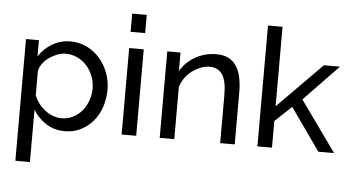

<svg xmlns="http://www.w3.org/2000/svg" viewBox="-59 -836 2100 1155"><g transform="rotate(5 991.0 -258.5)"><path d="M352 10Q287 10 237.5 -22Q188 -54 159 -103V213H71V-522H149V-424Q180 -472 229.5 -501.5Q279 -531 339 -531Q393 -531 438 -509Q483 -487 516 -449.5Q549 -412 567.5 -363Q586 -314 586 -261Q586 -205 569 -155.5Q552 -106 521 -69.5Q490 -33 447 -11.5Q404 10 352 10ZM325 -66Q364 -66 395.5 -82.5Q427 -99 449.5 -126.5Q472 -154 484 -189Q496 -224 496 -261Q496 -300 482 -335.5Q468 -371 444 -397.5Q420 -424 387.5 -439.5Q355 -455 317 -455Q293 -455 267.5 -445.5Q242 -436 219.5 -420.5Q197 -405 180.5 -383.5Q164 -362 159 -338V-189Q170 -163 187 -140.5Q204 -118 226 -101.5Q248 -85 273 -75.5Q298 -66 325 -66Z M694 0V-522H782V0ZM694 -620V-730H782V-620Z M1377 0H1289V-292Q1289 -376 1263.5 -414Q1238 -452 1186 -452Q1159 -452 1132 -441.5Q1105 -431 1081 -413Q1057 -395 1039 -370Q1021 -345 1012 -315V0H924V-522H1004V-410Q1035 -465 1093.5 -498Q1152 -531 1221 -531Q1266 -531 1296 -514.5Q1326 -498 1344 -468.5Q1362 -439 1369.5 -399Q1377 -359 1377 -312Z M1882 0 1702 -255 1602 -161V0H1514V-730H1602V-250L1870 -521H1967L1759 -305L1977 0Z"/></g></svg>

Font: Boldmen Medium
Style: Regular
Weight: 400
Designer: Matt McInerney, Pablo Impallari, Rodrigo Fuenzalida
Foundry: LIVING CONCEPT
Version: Version 1.000